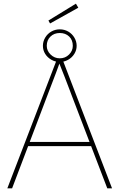

<svg xmlns="http://www.w3.org/2000/svg" viewBox="-20 -1027 651 1047"><path d="M289 -700H322L591 0H565L372 -504Q368 -516 363 -528Q350 -563 333 -606.5Q316 -650 298 -695L309 -694Q299 -665 284.5 -627.5Q270 -590 256 -553Q247 -528 237 -503L46 0H20ZM128 -253H485L493 -230H120ZM214 -777Q214 -801 226.5 -822Q239 -843 260 -855Q281 -867 306 -867Q331 -867 352 -855Q373 -843 385.5 -822Q398 -801 398 -777Q398 -754 385.5 -733.5Q373 -713 351.5 -701Q330 -689 306 -689Q282 -689 260.5 -701Q239 -713 226.5 -733Q214 -753 214 -777ZM377 -777Q377 -809 357 -828Q337 -847 306 -847Q275 -847 255 -827.5Q235 -808 235 -777Q235 -750 256 -729.5Q277 -709 306 -709Q336 -709 356.5 -729.5Q377 -750 377 -777ZM244 -915 394 -1007 407 -985 253 -899Z"/></svg>

Font: Easer Grotesk Variable
Style: Regular
Weight: 400
Designer: Boardeaser, Bonnie Shaver-Troup, Thomas Jockin
Foundry: Lexend
Version: Version 1.001;Glyphs 3.1.2 (3151)